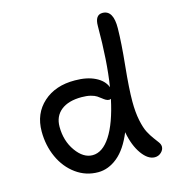

<svg xmlns="http://www.w3.org/2000/svg" viewBox="-110 -853 857 932"><g transform="rotate(-15 318.5 -387.5)"><path d="M270 -17.1Q208.5 -17.1 158.9 -53Q109.4 -88.9 82.3 -148.7Q55.2 -208.5 55.2 -278.8Q55.2 -368.7 116 -423.3Q176.8 -478 274.9 -477.1Q335.4 -477.1 376.7 -456.5Q418 -436 431.2 -400.9Q451.2 -528.3 451.2 -703.1Q451.2 -758.8 488.8 -758.8Q543.5 -758.8 542 -667Q541 -593.3 529.5 -481.7Q518.1 -370.1 518.1 -305.2Q518.1 -251.5 526.6 -210.2Q535.2 -168.9 547.1 -146.5Q559.1 -124 571 -108.2Q583 -92.3 591.6 -80.3Q600.1 -68.4 600.1 -57.1Q600.1 -42 586.7 -29.1Q573.2 -16.1 554.2 -16.1Q520 -16.1 489.3 -58.8Q458.5 -101.6 445.8 -170.9Q413.6 -92.3 367.7 -54.7Q321.8 -17.1 270 -17.1ZM145 -278.8Q145 -207.5 181.9 -155.8Q218.8 -104 265.1 -104Q315.4 -104 355.7 -166Q396 -228 420.9 -345.2Q413.6 -342.8 413.1 -342.8Q403.8 -342.8 395.5 -347.7Q387.2 -352.5 378.9 -359.4Q370.6 -366.2 359.9 -373.3Q349.1 -380.4 329.8 -385.3Q310.5 -390.1 285.2 -390.1Q218.3 -390.1 181.6 -360.6Q145 -331.1 145 -278.8Z"/></g></svg>

Font: Shantell Sans Irregular
Style: Regular
Weight: 400
Designer: Stephen Nixon, Anya Danilova, Shantell Martin
Foundry: Arrow Type
Version: Version 1.006;[9816181b4]